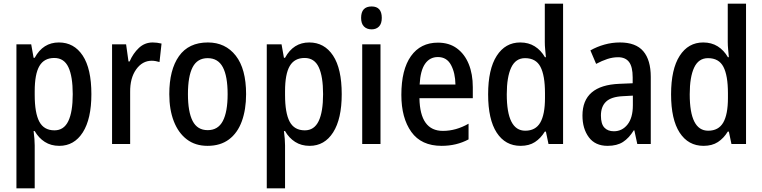

<svg xmlns="http://www.w3.org/2000/svg" viewBox="-20 -780 4129 1040"><path d="M299 -550Q381 -550 428 -479Q475 -408 475 -270Q475 -136 428.5 -63Q382 10 301 10Q256 10 222.5 -11.5Q189 -33 168 -70H162Q165 -48 166.5 -27.5Q168 -7 168 8V240H69V-540H149L162 -467H168Q213 -550 299 -550ZM274 -466Q219 -466 193.5 -422.5Q168 -379 168 -286V-266Q168 -168 193 -121Q218 -74 275 -74Q326 -74 350 -124Q374 -174 374 -270Q374 -366 350.5 -416Q327 -466 274 -466Z M807 -550Q818 -550 830.5 -548.5Q843 -547 855 -544L844 -444Q835 -447 823.5 -449Q812 -451 802 -451Q751 -451 717.5 -404Q684 -357 685 -281V0H587V-540H663L676 -447H682Q701 -491 732.5 -520.5Q764 -550 807 -550Z M1313 -270Q1313 -187 1290 -123.5Q1267 -60 1220.5 -25Q1174 10 1104 10Q1038 10 992 -25Q946 -60 921.5 -123Q897 -186 897 -270Q897 -402 949.5 -476Q1002 -550 1106 -550Q1201 -550 1257 -478.5Q1313 -407 1313 -270ZM998 -270Q998 -174 1023.5 -124.5Q1049 -75 1105 -75Q1161 -75 1187 -124.5Q1213 -174 1213 -270Q1213 -367 1187 -416Q1161 -465 1105 -465Q1049 -465 1023.5 -416Q998 -367 998 -270Z M1655 -550Q1737 -550 1784 -479Q1831 -408 1831 -270Q1831 -136 1784.5 -63Q1738 10 1657 10Q1612 10 1578.5 -11.5Q1545 -33 1524 -70H1518Q1521 -48 1522.5 -27.5Q1524 -7 1524 8V240H1425V-540H1505L1518 -467H1524Q1569 -550 1655 -550ZM1630 -466Q1575 -466 1549.5 -422.5Q1524 -379 1524 -286V-266Q1524 -168 1549 -121Q1574 -74 1631 -74Q1682 -74 1706 -124Q1730 -174 1730 -270Q1730 -366 1706.5 -416Q1683 -466 1630 -466Z M1993 -745Q2048 -745 2048 -683Q2048 -652 2033 -636.5Q2018 -621 1993 -621Q1967 -621 1951.5 -636.5Q1936 -652 1936 -683Q1936 -745 1993 -745ZM2041 -540V0H1942V-540Z M2352 -549Q2413 -549 2455 -518Q2497 -487 2519 -433Q2541 -379 2541 -308V-248H2252Q2255 -71 2379 -71Q2450 -71 2518 -110V-25Q2453 10 2372 10Q2262 10 2208 -65.5Q2154 -141 2154 -266Q2154 -403 2206 -476Q2258 -549 2352 -549ZM2352 -471Q2308 -471 2282.5 -434.5Q2257 -398 2253 -322H2447Q2446 -385 2423 -428Q2400 -471 2352 -471Z M2800 10Q2717 10 2670.5 -61.5Q2624 -133 2624 -269Q2624 -405 2670.5 -477.5Q2717 -550 2798 -550Q2843 -550 2876.5 -529Q2910 -508 2932 -470H2937Q2935 -492 2933 -513Q2931 -534 2931 -552V-760H3030V0H2951L2937 -67H2931Q2909 -31 2877.5 -10.5Q2846 10 2800 10ZM2825 -72Q2881 -72 2906.5 -116Q2932 -160 2932 -249V-275Q2932 -371 2907.5 -418Q2883 -465 2824 -465Q2773 -465 2749 -414Q2725 -363 2725 -269Q2725 -72 2825 -72Z M3338 -550Q3424 -550 3464.5 -502.5Q3505 -455 3505 -363V0H3432L3416 -74H3413Q3387 -32 3354.5 -11Q3322 10 3271 10Q3204 10 3169.5 -36.5Q3135 -83 3135 -154Q3135 -318 3335 -326L3407 -329V-361Q3407 -418 3387.5 -444Q3368 -470 3328 -470Q3299 -470 3270 -460.5Q3241 -451 3209 -434L3178 -507Q3213 -527 3254 -538.5Q3295 -550 3338 -550ZM3354 -259Q3291 -256 3263 -229.5Q3235 -203 3235 -154Q3235 -109 3253.5 -89Q3272 -69 3305 -69Q3350 -69 3379 -105.5Q3408 -142 3408 -210V-262Z M3791 10Q3708 10 3661.5 -61.5Q3615 -133 3615 -269Q3615 -405 3661.5 -477.5Q3708 -550 3789 -550Q3834 -550 3867.5 -529Q3901 -508 3923 -470H3928Q3926 -492 3924 -513Q3922 -534 3922 -552V-760H4021V0H3942L3928 -67H3922Q3900 -31 3868.5 -10.5Q3837 10 3791 10ZM3816 -72Q3872 -72 3897.5 -116Q3923 -160 3923 -249V-275Q3923 -371 3898.5 -418Q3874 -465 3815 -465Q3764 -465 3740 -414Q3716 -363 3716 -269Q3716 -72 3816 -72Z"/></svg>

Font: Noto Sans Gurmukhi Condensed Medium
Style: Regular
Weight: 500
Width: 3
Designer: Jelle Bosma - Monotype Design Team
Foundry: Monotype Imaging Inc.
Version: Version 2.004; ttfautohint (v1.8.4.7-5d5b)